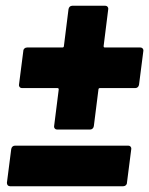

<svg xmlns="http://www.w3.org/2000/svg" viewBox="-20 -647 518 667"><path d="M340 -487 356 -615C357 -622 352 -627 346 -627H231C224 -627 219 -622 218 -615L202 -487C202 -484 200 -482 197 -482H74C67 -482 61 -477 61 -470L46 -353C45 -346 50 -341 56 -341H180C183 -341 184 -339 184 -336L168 -209C167 -202 172 -197 178 -197H293C300 -197 305 -202 306 -209L322 -336C322 -339 324 -341 327 -341H450C457 -341 462 -346 463 -353L478 -470C479 -477 474 -482 468 -482H344C341 -482 340 -484 340 -487ZM15 0H408C415 0 421 -5 421 -12L436 -129C437 -136 432 -141 426 -141H32C25 -141 20 -136 19 -129L4 -12C4 -5 8 0 15 0Z"/></svg>

Font: Barlow ExtraBold
Style: Italic
Weight: 800
Italic angle: -7°
Designer: Jeremy Tribby
Foundry: Tribby Type
Version: Version 1.422;hotconv 1.0.109;makeotfexe 2.5.65596